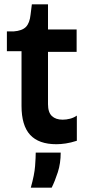

<svg xmlns="http://www.w3.org/2000/svg" viewBox="-20 -659 406 892"><path d="M242 11Q160 11 120 -32.5Q80 -76 80 -167V-421H12V-513H43Q83 -516 100.5 -534Q118 -552 122 -591L128 -639H203V-522H336V-418H203V-175Q203 -137 221 -120Q239 -103 271 -103Q288 -103 305.5 -107.5Q323 -112 337 -122V-5Q309 4 285.5 7.5Q262 11 242 11ZM123 213Q140 153 143 112.5Q146 72 146 50H262Q262 100 248.5 141.5Q235 183 220 213Z"/></svg>

Font: Bricolage Grotesque 60pt SemiBold
Style: Regular
Weight: 600
Version: Version 1.001;gftools[0.9.33.dev8+g029e19f]